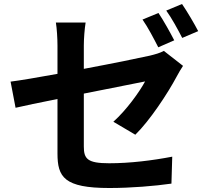

<svg xmlns="http://www.w3.org/2000/svg" viewBox="-20 -883 1040 962"><path d="M973 -727C955 -762 918 -825 892 -863L813 -830C840 -793 872 -734 893 -693ZM853 -681C834 -718 799 -781 774 -818L694 -785C721 -747 752 -687 773 -646ZM400 -655C400 -690 404 -740 409 -770H260C265 -740 268 -689 268 -655V-513C169 -495 81 -480 33 -474L58 -343C100 -353 179 -369 268 -387V-114C268 4 301 59 528 59C636 59 756 49 839 37L843 -98C744 -79 632 -65 527 -65C418 -65 400 -87 400 -149V-414C541 -442 676 -469 707 -475C679 -423 614 -332 548 -273L658 -208C730 -278 821 -416 865 -499C874 -517 888 -539 897 -553L801 -628C783 -618 759 -611 730 -604C685 -594 545 -565 400 -538Z"/></svg>

Font: Noto Sans Japanese Bold
Style: Bold
Weight: 700
Designer: Ryoko NISHIZUKA (kana & ideographs); Paul D. Hunt (Latin, Greek & Cyrillic); Wenlong ZHANG (bopomofo); Sandoll Communica
Foundry: Adobe Systems Incorporated
Version: Version 1.000;PS 1;hotconv 1.0.78;makeotf.lib2.5.61930